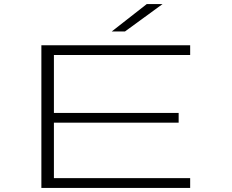

<svg xmlns="http://www.w3.org/2000/svg" viewBox="-20 -922 1140 942"><path d="M183 0V-700H913V-652H244.5V-368H856.5V-320H244.5V-48H913V0ZM593 -767.5H528L700 -902H777.5Z"/></svg>

Font: Trispace Expanded ExtraLight
Style: Regular
Weight: 200
Width: 7
Designer: Tyler Finck
Foundry: Etcetera Type Company
Version: Version 1.210; ttfautohint (v1.8.3)